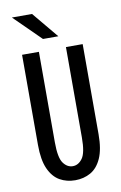

<svg xmlns="http://www.w3.org/2000/svg" viewBox="-99 -961 649 1028"><g transform="rotate(-10 225.0 -447.5)"><path d="M225 11Q178.5 11 141.2 -10.2Q104 -31.5 82.2 -80Q60.5 -128.5 60.5 -210V-700H152V-208Q152 -125 173.2 -95.2Q194.5 -65.5 225 -65.5Q255.5 -65.5 277.2 -95.2Q299 -125 299 -208V-700H390V-210Q390 -128.5 368.2 -80Q346.5 -31.5 309 -10.2Q271.5 11 225 11ZM185.5 -764 41.5 -906H151L269 -764Z"/></g></svg>

Font: Trispace Condensed
Style: Regular
Weight: 400
Width: 3
Designer: Tyler Finck
Foundry: Etcetera Type Company
Version: Version 1.210; ttfautohint (v1.8.3)